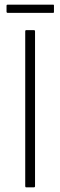

<svg xmlns="http://www.w3.org/2000/svg" viewBox="-20 -802 257 822"><path d="M130 -5Q130 0 125 0H92Q88 0 88 -5V-668Q88 -673 92 -673H125Q130 -673 130 -668ZM211 -751Q211 -749 210.5 -748Q210 -747 207 -747H13Q10 -747 9 -748.5Q8 -750 8 -751V-778Q8 -780 9 -781Q10 -782 13 -782H207Q210 -782 210.5 -781.5Q211 -781 211 -778Z"/></svg>

Font: Glory ExtraLight
Style: Regular
Weight: 250
Version: Version 1.011